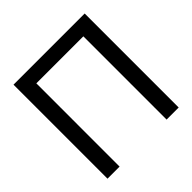

<svg xmlns="http://www.w3.org/2000/svg" viewBox="-181 -856 1011 1011"><g transform="rotate(-45 325.0 -350.0)"><path d="M60 0V-700H590V0H500V-620H150V0Z"/></g></svg>

Font: Tektur
Style: Regular
Weight: 400
Designer: Adam Jagosz
Foundry: Adam Jagosz
Version: Version 1.005;gftools[0.9.30]